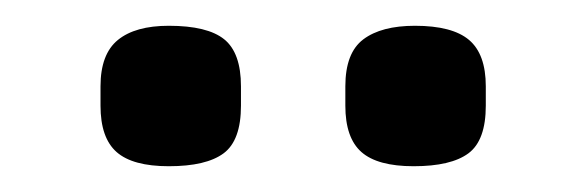

<svg xmlns="http://www.w3.org/2000/svg" viewBox="-20 -729 455 149"><path d="M301 -600Q273 -600 260.5 -611Q248 -622 248 -647V-662Q248 -688 262 -698.5Q276 -709 302 -709Q331 -709 344 -698Q357 -687 357 -662V-647Q357 -620 343.5 -610Q330 -600 301 -600ZM111 -600Q83 -600 70.5 -611Q58 -622 58 -647V-662Q58 -687 71.5 -698Q85 -709 111 -709Q141 -709 154 -698.5Q167 -688 167 -662V-647Q167 -620 153.5 -610Q140 -600 111 -600Z"/></svg>

Font: Quicksand Light SemiBold
Style: Regular
Weight: 600
Version: Version 3.006